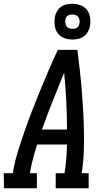

<svg xmlns="http://www.w3.org/2000/svg" viewBox="-44 -1000 564 1020"><path d="M-23 0 -24 -80H24Q33 -136 50 -191.5Q67 -247 86 -301.5Q105 -356 126 -410.5Q147 -465 169.5 -519.5Q192 -574 215 -627.5Q238 -681 263 -735H367Q374 -681 380 -627.5Q386 -574 390.5 -519.5Q395 -465 398 -410.5Q401 -356 402 -301.5Q403 -247 401 -191.5Q399 -136 390 -80H427V0H252V-80H299Q305 -118 308 -156Q311 -194 312 -232H153Q141 -194 131 -156Q121 -118 115 -80H152V0ZM179 -312H312Q312 -388 308 -463.5Q304 -539 297 -614Q266 -539 236 -463.5Q206 -388 179 -312ZM341 -790Q318 -790 297 -798Q276 -806 263 -823Q250 -840 247 -862.5Q244 -885 247 -908Q250 -924 258 -938.5Q266 -953 279.5 -963Q293 -973 309 -976.5Q325 -980 340 -980Q363 -980 384.5 -972Q406 -964 418.5 -947Q431 -930 434.5 -907.5Q438 -885 434 -862Q431 -846 423 -831.5Q415 -817 401.5 -807Q388 -797 372 -793.5Q356 -790 341 -790ZM340 -847Q347 -847 353.5 -848Q360 -849 365.5 -853Q371 -857 374 -863Q377 -869 378 -876Q380 -885 378.5 -894Q377 -903 372 -910Q367 -917 358.5 -920Q350 -923 341 -923Q334 -923 328 -922Q322 -921 316 -917Q310 -913 307 -907Q304 -901 303 -894Q302 -885 303.5 -876Q305 -867 309.5 -860Q314 -853 322.5 -850Q331 -847 340 -847Z"/></svg>

Font: Iosevka Curly Slab Medium
Style: Italic
Weight: 500
Italic angle: -9°
Monospace: yes
Designer: Belleve Invis
Foundry: Belleve Invis
Version: Version 22.1.2; ttfautohint (v1.8.4)